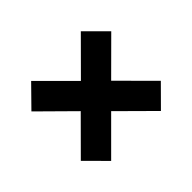

<svg xmlns="http://www.w3.org/2000/svg" viewBox="-106 -698 754 754"><g transform="rotate(-45 271.0 -321.0)"><path d="M408.7 -543 493.2 -458.5 355.5 -321.3 493.2 -183.1 409.7 -99.1 271 -236.8 132.8 -98.6 48.8 -183.1 186.5 -321.3 48.8 -457.5 132.8 -543 271 -404.8Z"/></g></svg>

Font: Estedad-FD ExtraBold
Style: Regular
Weight: 800
Designer: Amin Abedi
Version: Version 7.3